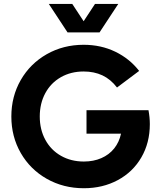

<svg xmlns="http://www.w3.org/2000/svg" viewBox="-20 -950 825 983"><path d="M38.1 -353.5Q38.1 -456.5 86.4 -540.5Q134.8 -624.5 219.5 -672.6Q304.2 -720.7 408.2 -720.7Q497.1 -720.7 570.6 -685.1Q644 -649.4 692.4 -586.9L579.1 -502Q546.4 -544.4 504.2 -564.2Q461.9 -584 408.2 -584Q342.8 -584 291.5 -554.7Q240.2 -525.4 211.9 -472.9Q183.6 -420.4 183.6 -353.5Q183.6 -286.6 212.2 -234.1Q240.7 -181.6 292.2 -152.3Q343.8 -123 409.2 -123Q459 -123 498.8 -140.4Q538.6 -157.7 564.5 -189.9Q590.3 -222.2 599.6 -265.6H422.9V-385.7H740.2Q747.1 -348.6 747.1 -314.5Q747.1 -218.8 703.6 -144Q660.2 -69.3 583 -27.8Q505.9 13.7 409.2 13.7Q304.7 13.7 219.7 -34.4Q134.8 -82.5 86.4 -166.5Q38.1 -250.5 38.1 -353.5ZM350.1 -929.7 408.2 -841.3 466.3 -929.7H585.4L489.7 -784.2H325.7L230 -929.7Z"/></svg>

Font: Wanted Sans
Style: Bold
Weight: 700
Designer: Original Design by Kil Hyung-jin and Kang Hanbin, Wanted Lab, Inc; Hangeul from Source Han Sans by Jang Soo-young and Ka
Foundry: Wanted Lab, Inc.
Version: Version 1.000